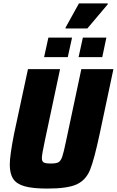

<svg xmlns="http://www.w3.org/2000/svg" viewBox="-20 -1091 681 1119"><path d="M37 -132Q37 -184 62 -311L143 -688H330L241 -269Q224 -190 224 -170Q224 -150 235 -144Q246 -138 276 -138Q308 -138 321 -145.5Q334 -153 342.5 -177Q351 -201 365 -269L454 -688H641L561 -311Q529 -161 505 -101.5Q481 -42 428 -17Q375 8 256 8Q170 8 123 -5.5Q76 -19 56.5 -49Q37 -79 37 -132ZM237 -758 262 -872H400L375 -758ZM438 -758 463 -872H600L576 -758ZM362 -925V-930L440 -1071H608V-1066L489 -925Z"/></svg>

Font: Saira Semi Condensed ExtraBold
Style: Italic
Weight: 800
Width: 4
Italic angle: -12°
Designer: Hector Gatti with collaboration of the Omnibus-Type team
Foundry: Omnibus-Type
Version: Version 1.001; ttfautohint (v1.8)